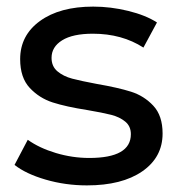

<svg xmlns="http://www.w3.org/2000/svg" viewBox="-20 -555 541 581"><path d="M24 -56 64 -132Q99 -107 149 -92Q199 -77 250 -77Q376 -77 376 -149Q376 -173 359 -187Q342 -201 316.5 -207.5Q291 -214 244 -222Q180 -232 139.5 -245Q99 -258 70 -289Q41 -320 41 -376Q41 -448 101 -491.5Q161 -535 262 -535Q315 -535 368 -522Q421 -509 455 -487L414 -411Q349 -453 261 -453Q200 -453 168 -433Q136 -413 136 -380Q136 -354 154 -339Q172 -324 198.5 -317Q225 -310 273 -301Q337 -290 376.5 -277.5Q416 -265 444 -235Q472 -205 472 -151Q472 -79 410.5 -36.5Q349 6 243 6Q178 6 118 -11.5Q58 -29 24 -56Z"/></svg>

Font: APTA Sans Medium
Style: Bold
Weight: 500
Version: Version 7.200